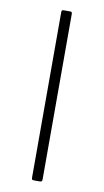

<svg xmlns="http://www.w3.org/2000/svg" viewBox="-86 -783 445 825"><g transform="rotate(10 137.0 -371.0)"><path d="M151 -742Q156 -742 158 -740Q160 -738 160 -732V-12Q160 -5 158 -2.5Q156 0 148 0H125Q118 0 116 -2Q114 -4 114 -10V-732Q114 -738 116 -740Q118 -742 123 -742Z"/></g></svg>

Font: Libre Franklin Thin
Style: Regular
Weight: 250
Designer: Pablo Impallari, Rodrigo Fuenzalida
Foundry: Impallari Type
Version: Version 1.002; ttfautohint (v1.5)